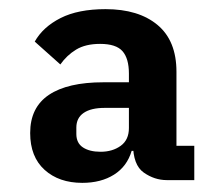

<svg xmlns="http://www.w3.org/2000/svg" viewBox="-20 -724 489 420"><path d="M405 -405V-330H345Q318 -330 294.5 -346.5Q271 -363 271 -409V-424L302 -394H268Q258 -360 229.5 -342Q201 -324 160 -324Q109 -324 77.5 -352.5Q46 -381 46 -433Q46 -489 87 -516.5Q128 -544 206 -544H262V-563Q262 -596 248 -612Q234 -628 199 -628Q167 -628 146.5 -615.5Q126 -603 112 -583L56 -633Q74 -665 112.5 -684.5Q151 -704 211 -704Q283 -704 324.5 -669.5Q366 -635 366 -567V-405ZM262 -488H209Q179 -488 163 -477Q147 -466 147 -445V-431Q147 -411 161.5 -401.5Q176 -392 200 -392Q226 -392 244 -405Q262 -418 262 -444Z"/></svg>

Font: IBM Plex Sans
Style: Bold
Weight: 700
Designer: Mike Abbink, Paul van der Laan, Pieter van Rosmalen
Foundry: Bold Monday
Version: Version 3.201